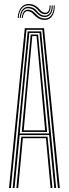

<svg xmlns="http://www.w3.org/2000/svg" viewBox="-20 -941 344 961"><path d="M25.2 0 104.2 -800H200.2L279.2 0H269.8L192 -792H112.5L34.5 0ZM62 0 86.5 -257H218L242.5 0H233.2L210 -249.2H94.5L71.2 0ZM43.5 0 118.5 -784H186L261 0H251.8L226 -265H78.5L52.8 0ZM78.8 -273H225.5L205.8 -484L177.8 -776H126.8L98.5 -484ZM88.8 -280.8 107.5 -484 133.8 -768.2H170.5L197 -484L215.8 -280.8ZM98.8 -288.8H205.8L188.2 -484L163 -760.5H141.5L116 -484ZM68.5 -851.2Q71 -889 89.6 -907.2Q108.2 -925.5 137.2 -919.8Q151.5 -916.8 160.1 -910.6Q168.8 -904.5 174.9 -897.5Q181 -890.5 187 -884.9Q193 -879.2 202 -877.5Q214.8 -875 221.8 -884.6Q228.8 -894.2 228.5 -913.8H233.5Q234.2 -892 225.9 -879.9Q217.5 -867.8 200.2 -870.5Q189.8 -872 183 -877.6Q176.2 -883.2 170.4 -890.1Q164.5 -897 156.5 -903.4Q148.5 -909.8 135.2 -912.8Q109.8 -918.8 92.6 -902.4Q75.5 -886 73.5 -851.2ZM78.8 -851.2Q80.8 -882.5 95.5 -896.5Q110.2 -910.5 132.5 -905.5Q145.5 -903 153.4 -896.9Q161.2 -890.8 167.2 -883.6Q173.2 -876.5 180.2 -870.9Q187.2 -865.2 198.2 -863.2Q217.5 -860 228.5 -873.9Q239.5 -887.8 238.8 -913.8H244Q244.5 -884.2 232 -868.8Q219.5 -853.2 197 -856.5Q185 -858.2 177.2 -863.8Q169.5 -869.2 163.2 -876.4Q157 -883.5 149.8 -889.6Q142.5 -895.8 131 -898.5Q110.2 -903.8 97.9 -890.5Q85.5 -877.2 83.8 -851.2ZM89 -851.2Q91 -873.8 100.9 -884.6Q110.8 -895.5 128 -891.5Q138.8 -889 146.2 -883.1Q153.8 -877.2 160.4 -870.1Q167 -863 175.1 -857.2Q183.2 -851.5 195.8 -849.2Q220.8 -845 235.4 -862.9Q250 -880.8 249 -913.8H254.2Q254.5 -877.2 238.9 -857.8Q223.2 -838.2 194.5 -842Q180.2 -844 171 -849.8Q161.8 -855.5 155 -862.6Q148.2 -869.8 141.5 -875.8Q134.8 -881.8 125.8 -884.2Q112.2 -888 103.9 -879Q95.5 -870 94.2 -851.2Z"/></svg>

Font: Big Shoulders Inline Display Thin Light
Style: Regular
Weight: 300
Version: Version 2.002